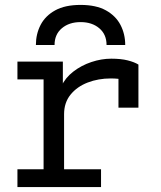

<svg xmlns="http://www.w3.org/2000/svg" viewBox="-20 -762 656 782"><path d="M51 0V-72.5H157.5V-438.5H51V-511H236V-396.5L230 -410.8Q245.9 -445.2 278.6 -470.4Q311.2 -495.6 352.1 -509.3Q393 -523 433.5 -523Q472.4 -523 500 -516.1Q527.6 -509.1 543.8 -499V-323.5H462.5V-474.8L487.5 -436Q474.8 -439.6 460.7 -441.1Q446.6 -442.5 431 -442.5Q380.4 -442.5 337 -425.8Q293.6 -409 267.3 -376.5Q241 -344 241 -296.8V-72.5H391.5V0ZM126.2 -578.8Q126.2 -623.5 145.4 -660.6Q164.6 -697.6 204.8 -719.8Q245 -742 308.2 -742Q371.2 -742 411.4 -719.8Q451.5 -697.5 470.8 -660.4Q490 -623.4 490 -578.8H414Q414 -621.8 384.4 -646.9Q354.8 -672 308.2 -672Q261.6 -672 231.9 -646.9Q202.2 -621.8 202.2 -578.8Z"/></svg>

Font: Overpass Mono Light
Style: Regular
Weight: 300
Monospace: yes
Designer: Delve Withrington, Dave Bailey
Foundry: Delve Fonts LLC
Version: Version 4.000